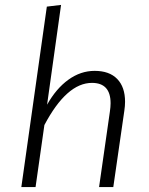

<svg xmlns="http://www.w3.org/2000/svg" viewBox="-20 -763 608 783"><path d="M490 -348Q490 -331 487 -311L442 0H384L428 -307Q431 -327 431 -342Q431 -425 355 -425Q252 -425 161 -253L125 0H67L171 -736L229 -743L172 -336Q209 -402 259 -438Q309 -474 366 -474Q426 -474 458 -441Q490 -408 490 -348Z"/></svg>

Font: FiraGO Light
Style: Italic
Weight: 300
Italic angle: -8°
Designer: bBox Type GmbH
Foundry: bBox Type GmbH
Version: Version 1.001